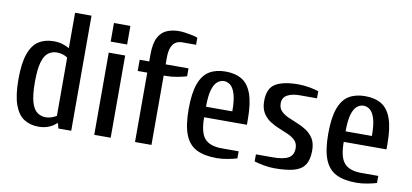

<svg xmlns="http://www.w3.org/2000/svg" viewBox="-67 -920 2465 1150"><g transform="rotate(10 1165.5 -345.0)"><path d="M210 10Q159 10 121.5 -14Q84 -38 63.5 -95Q43 -152 43 -250Q43 -348 63.5 -405Q84 -462 122 -486Q160 -510 213 -510Q242 -510 265 -503Q288 -496 308 -485V-700H408V0H330L322 -30H317Q299 -12 271.5 -1Q244 10 210 10ZM243 -53Q262 -53 279.5 -59.5Q297 -66 308 -73V-427Q299 -435 280.5 -441Q262 -447 243 -447Q214 -447 191 -430.5Q168 -414 155.5 -371Q143 -328 143 -250Q143 -172 155.5 -129Q168 -86 191 -69.5Q214 -53 243 -53Z M548 0V-500H648V0ZM548 -567V-680H648V-567Z M796 0V-422H738V-490H796V-530Q796 -600 815.5 -636.5Q835 -673 868 -686.5Q901 -700 941 -700Q958 -700 979.5 -697Q1001 -694 1022 -689.5Q1043 -685 1055 -680V-637H968Q951 -637 934.5 -628.5Q918 -620 907 -596.5Q896 -573 896 -530V-490H1035V-442Q1013 -435 978.5 -428.5Q944 -422 911 -422H896V0Z M1293 10Q1218 10 1170.5 -14Q1123 -38 1100.5 -95Q1078 -152 1078 -250Q1078 -348 1099 -405Q1120 -462 1160 -486Q1200 -510 1258 -510Q1317 -510 1357 -486Q1397 -462 1417.5 -405Q1438 -348 1438 -250V-218H1178Q1178 -125 1210 -89Q1242 -53 1313 -53H1417V-10Q1395 -3 1360.5 3.5Q1326 10 1293 10ZM1178 -282H1338Q1338 -349 1327 -385.5Q1316 -422 1298 -437Q1280 -452 1258 -452Q1237 -452 1218.5 -437Q1200 -422 1189 -385.5Q1178 -349 1178 -282Z M1645 10Q1613 10 1579 3.5Q1545 -3 1522 -10V-53H1625Q1689 -53 1719.5 -70.5Q1750 -88 1750 -130Q1750 -159 1733 -176.5Q1716 -194 1689.5 -206Q1663 -218 1632.5 -230Q1602 -242 1575.5 -259.5Q1549 -277 1532 -305Q1515 -333 1515 -377Q1515 -454 1562 -482Q1609 -510 1700 -510Q1733 -510 1767.5 -504Q1802 -498 1824 -490V-447H1720Q1672 -447 1643.5 -431Q1615 -415 1615 -380Q1615 -351 1632 -333.5Q1649 -316 1675.5 -304Q1702 -292 1732.5 -280Q1763 -268 1789.5 -250.5Q1816 -233 1833 -205.5Q1850 -178 1850 -133Q1850 -77 1828.5 -45.5Q1807 -14 1761.5 -2Q1716 10 1645 10Z M2142 10Q2067 10 2019.5 -14Q1972 -38 1949.5 -95Q1927 -152 1927 -250Q1927 -348 1948 -405Q1969 -462 2009 -486Q2049 -510 2107 -510Q2166 -510 2206 -486Q2246 -462 2266.5 -405Q2287 -348 2287 -250V-218H2027Q2027 -125 2059 -89Q2091 -53 2162 -53H2266V-10Q2244 -3 2209.5 3.5Q2175 10 2142 10ZM2027 -282H2187Q2187 -349 2176 -385.5Q2165 -422 2147 -437Q2129 -452 2107 -452Q2086 -452 2067.5 -437Q2049 -422 2038 -385.5Q2027 -349 2027 -282Z"/></g></svg>

Font: Cuprum Medium
Style: Regular
Weight: 500
Designer: Jovanny Lemonad
Foundry: Jovanny Lemonad
Version: Version 3.000